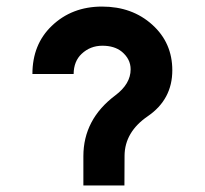

<svg xmlns="http://www.w3.org/2000/svg" viewBox="-20 -567 626 587"><path d="M234.9 0V-89.4Q234.9 -202.1 332.5 -275.4Q379.4 -310.5 379.4 -355Q379.4 -386.7 352.1 -409.2Q329.6 -427.2 293 -427.2Q255.9 -427.2 229.5 -402.3Q205.6 -379.9 205.1 -340.8H79.1Q79.1 -431.2 138.2 -487.8Q199.7 -546.9 292 -546.9Q384.3 -546.9 445.8 -491.2Q506.8 -436 506.8 -352.1Q506.8 -263.2 432.1 -211.9Q361.3 -163.6 360.8 -90.8L360.4 0Z"/></svg>

Font: Consola Mono
Style: Bold
Weight: 700
Monospace: yes
Designer: Wojciech Kalinowski "wmk69" (wmk69@o2.pl)
Foundry: Wojciech Kalinowski "wmk69" (wmk69@o2.pl)
Version: Version 2.1.0